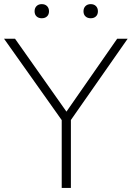

<svg xmlns="http://www.w3.org/2000/svg" viewBox="-30 -932 653 952"><path d="M276 0V-336.5L-10 -740H44.5L299.5 -378.5L551 -740H603L321.5 -337V0ZM420 -841.5Q403.5 -841.5 393.8 -850.8Q384 -860 384 -876Q384 -892 393.8 -901.8Q403.5 -911.5 420 -911.5Q436 -911.5 445.8 -901.8Q455.5 -892 455.5 -876Q455.5 -860 445.8 -850.8Q436 -841.5 420 -841.5ZM177 -841.5Q161 -841.5 151.2 -850.8Q141.5 -860 141.5 -876Q141.5 -892 151.2 -901.8Q161 -911.5 177 -911.5Q193.5 -911.5 203.2 -901.8Q213 -892 213 -876Q213 -860 203.2 -850.8Q193.5 -841.5 177 -841.5Z"/></svg>

Font: Encode Sans SmExp XLt
Style: Regular
Weight: 200
Width: 6
Designer: Multiple Designers
Foundry: Impallari Type
Version: Version 3.002; ttfautohint (v1.8.3) -l 8 -r 50 -G 200 -x 14 